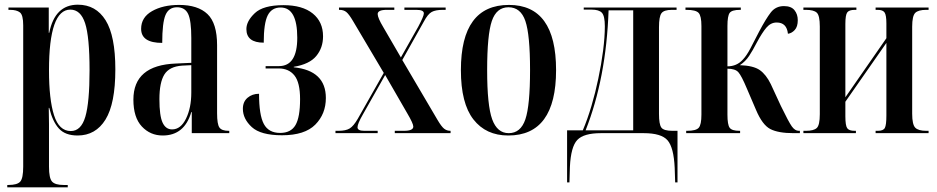

<svg xmlns="http://www.w3.org/2000/svg" viewBox="-20 -568 3995 819"><path d="M11 231H269V221H251Q215 221 202 206.5Q189 192 189 143V32Q189 -4 189 -38.5Q189 -73 188 -108H190Q204 -50 231 -20Q258 10 311 10Q388 10 430 -58Q472 -126 472 -272Q472 -415 430.5 -481.5Q389 -548 312 -548Q214 -548 190 -428H188V-536H16V-526H23Q51 -526 65 -515Q79 -504 79 -460V143Q79 192 66.5 206.5Q54 221 16 221H11ZM282 -9Q232 -9 210.5 -76.5Q189 -144 189 -268Q189 -527 280 -527Q324 -527 343 -469Q362 -411 362 -268Q362 -131 344 -70Q326 -9 282 -9Z M674 10Q767 10 796 -90H798V0H958V-10H955Q926 -10 916 -24Q906 -38 906 -85V-375Q906 -469 865 -508Q824 -547 744 -547Q675 -547 628.5 -520.5Q582 -494 582 -445Q582 -385 672 -385Q672 -471 686 -504Q700 -537 735 -537Q769 -537 782.5 -508.5Q796 -480 796 -406V-300L730 -297Q549 -290 549 -143Q549 -67 585 -28.5Q621 10 674 10ZM714 -16Q687 -16 673.5 -45Q660 -74 660 -145Q660 -216 681 -250Q702 -284 756 -288L796 -290V-173Q796 -108 773.5 -62Q751 -16 714 -16Z M1183 9Q1280 9 1325 -36.5Q1370 -82 1370 -150Q1370 -267 1233 -281V-283Q1300 -294 1329 -329Q1358 -364 1358 -413Q1358 -475 1314 -510.5Q1270 -546 1189 -546Q1103 -546 1067 -512Q1031 -478 1031 -444Q1031 -386 1105 -386Q1105 -469 1122 -502.5Q1139 -536 1177 -536Q1248 -536 1248 -407Q1248 -286 1170 -286H1113V-276H1169Q1212 -276 1236 -246Q1260 -216 1260 -145Q1260 -68 1240.5 -34.5Q1221 -1 1175 -1Q1126 -1 1105.5 -39Q1085 -77 1085 -168Q1056 -168 1036 -151Q1016 -134 1016 -104Q1016 -61 1054 -26Q1092 9 1183 9Z M1411 0H1591V-10H1534Q1505 -10 1505 -25Q1505 -40 1528 -80L1623 -248L1717 -85Q1743 -41 1743 -28Q1743 -10 1703 -10H1664V0H1902V-10H1901Q1886 -10 1874.5 -19Q1863 -28 1846 -57L1696 -312L1788 -476Q1805 -508 1821.5 -517Q1838 -526 1869 -526H1881V-536H1705V-526H1756Q1788 -526 1788 -511Q1788 -499 1764 -454L1690 -323L1615 -452Q1591 -492 1591 -508Q1591 -526 1630 -526H1662V-536H1426V-526H1428Q1446 -526 1457.5 -516.5Q1469 -507 1486 -478L1617 -257L1506 -61Q1488 -30 1471.5 -20Q1455 -10 1424 -10H1411Z M2148 10Q2352 10 2352 -269Q2352 -547 2151 -547Q1946 -547 1946 -269Q1946 -127 1999.5 -58.5Q2053 10 2148 10ZM2150 0Q2101 0 2079.5 -59Q2058 -118 2058 -269Q2058 -420 2078 -478.5Q2098 -537 2149 -537Q2201 -537 2221 -478.5Q2241 -420 2241 -269Q2241 -118 2221 -59Q2201 0 2150 0Z M2399 210H2409L2411 144Q2415 58 2442.5 29Q2470 0 2543 0H2726Q2801 0 2827.5 30.5Q2854 61 2858 148L2860 210H2870V-10H2848Q2811 -10 2801 -24Q2791 -38 2791 -82V-452Q2791 -497 2801.5 -511.5Q2812 -526 2846 -526H2866V-536H2470V-527H2503Q2535 -527 2547.5 -513.5Q2560 -500 2560 -456Q2560 -410 2552.5 -351.5Q2545 -293 2532 -232Q2520 -174 2503 -116.5Q2486 -59 2466 -12H2399ZM2478 -12Q2566 -235 2576 -524H2681V-12Z M2907 0H3137V-10H3134Q3102 -10 3092.5 -23Q3083 -36 3083 -79V-275Q3116 -275 3129.5 -260Q3143 -245 3166 -190L3205 -99Q3232 -35 3266 -17.5Q3300 0 3365 0H3392V-10H3387Q3371 -10 3357.5 -29Q3344 -48 3311 -116L3268 -209Q3248 -250 3221 -269Q3194 -288 3136 -290Q3160 -306 3175.5 -329.5Q3191 -353 3208 -386Q3231 -429 3249.5 -450.5Q3268 -472 3293 -472Q3336 -472 3341 -424Q3357 -426 3370 -440Q3383 -454 3383 -482Q3383 -507 3369 -524.5Q3355 -542 3324 -542Q3289 -542 3268 -515Q3247 -488 3218 -433Q3197 -392 3181 -361.5Q3165 -331 3149 -314Q3123 -285 3083 -285V-457Q3083 -500 3092.5 -513Q3102 -526 3137 -526H3140V-536H2904V-526H2908Q2948 -526 2960 -513Q2972 -500 2972 -457V-79Q2972 -36 2960.5 -23Q2949 -10 2911 -10H2907Z M3407 0H3631V-10H3625Q3602 -10 3594 -21Q3586 -32 3586 -72V-134L3761 -385V-75Q3761 -35 3754.5 -22.5Q3748 -10 3725 -10H3715V0H3941V-10H3931Q3897 -10 3884 -23.5Q3871 -37 3871 -83V-454Q3871 -500 3884 -513Q3897 -526 3931 -526H3941V-536H3715V-526H3724Q3746 -526 3753.5 -514.5Q3761 -503 3761 -468V-405L3586 -153V-466Q3586 -504 3594 -515Q3602 -526 3626 -526H3633V-536H3407V-526H3418Q3451 -526 3464 -514Q3477 -502 3477 -455V-81Q3477 -34 3464 -22Q3451 -10 3418 -10H3407Z"/></svg>

Font: Noto Serif Display Condensed Semi
Style: Regular
Weight: 600
Width: 3
Designer: Monotype Design Team
Foundry: Monotype Imaging Inc.
Version: Version 1.900